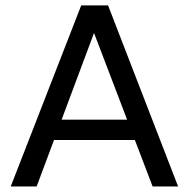

<svg xmlns="http://www.w3.org/2000/svg" viewBox="-20 -670 679 690"><path d="M143.4 -239.9V-166.8H490.7V-239.9ZM620 0 368.4 -650.5H271.8L18.6 0H111.7L317.9 -551.5L528.4 0Z"/></svg>

Font: Overused Grotesk Light
Style: Regular
Weight: 300
Designer: RandomMaerks
Version: Version 0.005